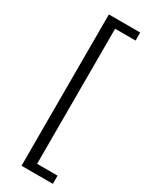

<svg xmlns="http://www.w3.org/2000/svg" viewBox="-245 -838 828 1056"><g transform="rotate(30 169.0 -310.5)"><path d="M304 170H105V-791H304V-740H174V118H304Z"/></g></svg>

Font: Source Han Sans & Saira Hybrid
Style: Regular
Weight: 400
Designer: Ryoko NISHIZUKA 西塚涼子 (kana & ideographs); Paul D. Hunt (Latin, Greek & Cyrillic); Wenlong ZHANG 张文龙 (bopomofo); Sandoll 
Foundry: Adobe Systems Incorporated
Version: Version 1.00;August 2, 2021;FontCreator 13.0.0.2675 64-bit